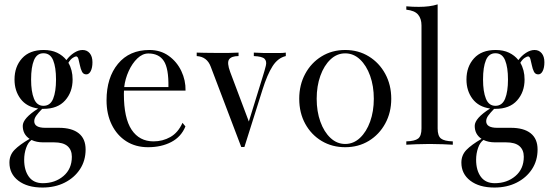

<svg xmlns="http://www.w3.org/2000/svg" viewBox="-20 -652 2488 865"><path d="M175.8 -161.6Q172.9 -161.6 169.9 -161.6Q152.3 -143.6 143.3 -130.9Q134.3 -118.2 134.3 -106Q134.3 -76.2 184.1 -76.2H245.6Q303.7 -76.2 334.7 -51.5Q365.7 -26.9 365.7 21.5Q365.7 71.8 340.3 110.4Q314.9 148.9 271.2 170.9Q227.5 192.9 171.4 192.9Q103 192.9 62.7 162.1Q22.5 131.3 22.5 80.6Q22.5 46.9 45.2 23.4Q67.9 0 113.3 -26.4Q82.5 -46.9 82.5 -85Q82.5 -119.1 151.9 -163.1Q100.1 -170.4 72.8 -206.5Q45.4 -242.7 45.4 -293.9Q45.4 -351.6 79.3 -389.2Q113.3 -426.8 176.8 -426.8Q211.4 -426.8 237.1 -414.6Q262.7 -402.3 279.3 -381.3Q293.5 -400.9 313.2 -413.8Q333 -426.8 352.1 -426.8Q372.1 -426.8 384.3 -412.1Q396.5 -397.5 396.5 -371.6Q396.5 -347.2 388.9 -332Q381.3 -316.9 368.7 -316.9Q355.5 -316.9 349.4 -329.1Q343.3 -341.3 340.1 -357.4Q336.9 -373.5 333.5 -385.7Q330.1 -397.9 322.8 -397.9Q318.4 -397.9 307.9 -391.4Q297.4 -384.8 288.1 -369.1Q307.1 -336.9 307.1 -293.9Q307.1 -237.3 273.4 -199.5Q239.7 -161.6 175.8 -161.6ZM175.8 -175.3Q206.5 -175.3 219.5 -207.3Q232.4 -239.3 232.4 -293.9Q232.4 -348.6 219.5 -380.4Q206.5 -412.1 175.8 -412.1Q146 -412.1 133.1 -380.9Q120.1 -349.6 120.1 -293.9Q120.1 -239.3 133.1 -207.3Q146 -175.3 175.8 -175.3ZM88.9 67.9Q88.9 115.2 110.1 144.3Q131.3 173.3 172.9 173.3Q228 173.3 265.9 141.1Q303.7 108.9 303.7 54.2Q303.7 23.4 284.2 6.3Q264.6 -10.7 223.6 -10.7H174.3Q144 -10.7 122.1 -21.5Q106.4 -10.7 97.7 14.4Q88.9 39.6 88.9 67.9Z M647 11.2Q590.8 11.2 548.8 -15.6Q506.8 -42.5 483.4 -90.3Q460 -138.2 460 -200.2Q460 -302.2 511.5 -364.5Q563 -426.8 653.3 -426.8Q703.1 -426.8 740 -400.4Q776.9 -374 796.9 -332Q816.9 -290 815.9 -243.7H538.6Q538.1 -238.3 538.1 -228.5Q538.1 -119.6 573 -67.4Q607.9 -15.1 671.9 -15.1Q712.9 -15.1 747.6 -34.7Q782.2 -54.2 802.2 -98.6L815.4 -82.5Q796.4 -35.6 751.7 -12.2Q707 11.2 647 11.2ZM648.4 -411.1Q622.1 -411.1 598.9 -388.9Q575.7 -366.7 559.8 -331.8Q543.9 -296.9 539.6 -259.8H738.8Q740.2 -343.8 718 -377.4Q695.8 -411.1 648.4 -411.1Z M1081.1 10.3H1066.9L929.2 -352.1Q912.6 -396.5 866.2 -399.4V-415Q883.3 -414.6 901.9 -414.1Q920.4 -413.6 950.2 -413.6Q989.7 -413.6 1010.7 -413.6Q1031.7 -413.6 1054.7 -415V-399.4Q1022.9 -399.4 1012.2 -384.5Q1001.5 -369.6 1017.1 -327.6L1101.1 -104.5L1163.6 -306.6Q1172.9 -335.9 1177.7 -356Q1182.6 -376 1171.9 -387Q1161.1 -397.9 1123.5 -399.4V-415Q1153.8 -413.6 1167 -413.3Q1180.2 -413.1 1199.7 -413.1Q1220.7 -413.1 1237.8 -413.1Q1254.9 -413.1 1267.6 -415V-399.4Q1231.9 -391.1 1208 -353.8Q1184.1 -316.4 1162.6 -248Z M1535.2 11.2Q1476.1 11.2 1429.2 -16.8Q1382.3 -44.9 1355.2 -94.2Q1328.1 -143.6 1328.1 -207Q1328.1 -269.5 1355 -319.3Q1381.8 -369.1 1428.7 -397.9Q1475.6 -426.8 1535.2 -426.8Q1594.7 -426.8 1641.6 -397.9Q1688.5 -369.1 1715.6 -319.3Q1742.7 -269.5 1742.7 -207Q1742.7 -145 1715.6 -95.5Q1688.5 -45.9 1641.6 -17.3Q1594.7 11.2 1535.2 11.2ZM1535.2 -3.4Q1572.8 -3.4 1601.8 -30.8Q1630.9 -58.1 1647.5 -104.2Q1664.1 -150.4 1664.1 -207Q1664.1 -264.2 1647.5 -310.5Q1630.9 -356.9 1601.8 -384.3Q1572.8 -411.6 1535.2 -411.6Q1498 -411.6 1469 -384.3Q1439.9 -356.9 1423.3 -310.5Q1406.7 -264.2 1406.7 -207Q1406.7 -149.9 1423.3 -103.8Q1439.9 -57.6 1469 -30.5Q1498 -3.4 1535.2 -3.4Z M1810.5 0V-15.1Q1848.6 -16.1 1863.8 -27.8Q1878.9 -39.6 1878.9 -73.2V-537.6Q1878.9 -567.9 1863.5 -586.2Q1848.1 -604.5 1810.5 -608.4V-623.5Q1826.2 -622.1 1839.8 -621.6Q1853.5 -621.1 1867.2 -621.1Q1891.1 -621.1 1912.4 -623.8Q1933.6 -626.5 1951.7 -632.3V-73.2Q1951.7 -39.6 1966.8 -27.8Q1981.9 -16.1 2020 -15.1V0Q2004.9 -1 1975.1 -2.2Q1945.3 -3.4 1915.5 -3.4Q1885.7 -3.4 1856 -2.2Q1826.2 -1 1810.5 0Z M2211.9 -161.6Q2209 -161.6 2206.1 -161.6Q2188.5 -143.6 2179.4 -130.9Q2170.4 -118.2 2170.4 -106Q2170.4 -76.2 2220.2 -76.2H2281.7Q2339.8 -76.2 2370.8 -51.5Q2401.9 -26.9 2401.9 21.5Q2401.9 71.8 2376.5 110.4Q2351.1 148.9 2307.4 170.9Q2263.7 192.9 2207.5 192.9Q2139.2 192.9 2098.9 162.1Q2058.6 131.3 2058.6 80.6Q2058.6 46.9 2081.3 23.4Q2104 0 2149.4 -26.4Q2118.7 -46.9 2118.7 -85Q2118.7 -119.1 2188 -163.1Q2136.2 -170.4 2108.9 -206.5Q2081.5 -242.7 2081.5 -293.9Q2081.5 -351.6 2115.5 -389.2Q2149.4 -426.8 2212.9 -426.8Q2247.6 -426.8 2273.2 -414.6Q2298.8 -402.3 2315.4 -381.3Q2329.6 -400.9 2349.4 -413.8Q2369.1 -426.8 2388.2 -426.8Q2408.2 -426.8 2420.4 -412.1Q2432.6 -397.5 2432.6 -371.6Q2432.6 -347.2 2425 -332Q2417.5 -316.9 2404.8 -316.9Q2391.6 -316.9 2385.5 -329.1Q2379.4 -341.3 2376.2 -357.4Q2373 -373.5 2369.6 -385.7Q2366.2 -397.9 2358.9 -397.9Q2354.5 -397.9 2344 -391.4Q2333.5 -384.8 2324.2 -369.1Q2343.3 -336.9 2343.3 -293.9Q2343.3 -237.3 2309.6 -199.5Q2275.9 -161.6 2211.9 -161.6ZM2211.9 -175.3Q2242.7 -175.3 2255.6 -207.3Q2268.6 -239.3 2268.6 -293.9Q2268.6 -348.6 2255.6 -380.4Q2242.7 -412.1 2211.9 -412.1Q2182.1 -412.1 2169.2 -380.9Q2156.2 -349.6 2156.2 -293.9Q2156.2 -239.3 2169.2 -207.3Q2182.1 -175.3 2211.9 -175.3ZM2125 67.9Q2125 115.2 2146.2 144.3Q2167.5 173.3 2209 173.3Q2264.2 173.3 2302 141.1Q2339.8 108.9 2339.8 54.2Q2339.8 23.4 2320.3 6.3Q2300.8 -10.7 2259.8 -10.7H2210.4Q2180.2 -10.7 2158.2 -21.5Q2142.6 -10.7 2133.8 14.4Q2125 39.6 2125 67.9Z"/></svg>

Font: Bacasime Antique
Style: Regular
Weight: 400
Designer: The DocRepair Project, Claus Eggers Sørensen
Foundry: Google
Version: Version 2.000